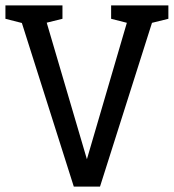

<svg xmlns="http://www.w3.org/2000/svg" viewBox="-35 -687 640 707"><path d="M285 -100.7 450.8 -667H545L333.3 0H236.7L25 -667H118.3ZM-15 -667H65L69.8 -596.2L-15 -617.8ZM374.2 -667H454.2L459 -596.2L374.2 -617.8ZM496.7 -596 505 -667H585V-617.8ZM106.7 -596 115 -667H195V-617.8Z"/></svg>

Font: Epunda Slab Light
Style: Regular
Weight: 300
Designer: Simon Atzbach
Foundry: typofactur
Version: Version 1.102